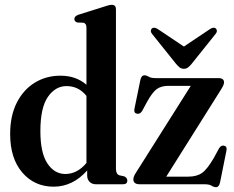

<svg xmlns="http://www.w3.org/2000/svg" viewBox="-20 -762 968 794"><path d="M22 -207.5Q22 -283.5 49.5 -337.5Q77 -391.5 124 -420.2Q171 -449 230 -449Q294.5 -449 337.5 -411.5V-648Q337.5 -664.5 325.5 -668L299.5 -669Q287.5 -673 287.5 -683.5Q287.5 -695 304 -701L412 -735Q424 -739 430.2 -740.5Q436.5 -742 442.5 -742Q459.5 -742 459.5 -723.5V-64Q459.5 -41.5 474 -37L494.5 -32.5Q506.5 -26 506.5 -15.5Q506.5 0 489 0H376.5Q360.5 0 350.5 -10Q340.5 -20 340.5 -36.5V-57Q280.5 10 202 10Q122.5 10 72.2 -48.5Q22 -107 22 -207.5ZM147 -220Q147 -130 176 -86.2Q205 -42.5 250 -42.5Q299.5 -42.5 337.5 -88V-365.5Q305 -406 255 -406Q209 -406 178 -361.2Q147 -316.5 147 -220ZM894.5 -392.5 667.5 -31.5H758.5Q794 -31.5 816 -47.2Q838 -63 865.5 -111L885.5 -148Q894 -162.5 907 -159.5Q920 -156.5 916.5 -139.5L890 -7.5Q885.5 12 873.5 12Q864 12 854.8 6Q845.5 0 826 0H558Q531.5 0 531.5 -20.5Q531.5 -31.5 541 -46L769 -407H676.5Q647 -407 628.5 -393.8Q610 -380.5 588 -340.5L568 -303.5Q559 -288.5 545.5 -292Q532.5 -295 536 -312L560.5 -431.5Q564.5 -450.5 577.5 -450.5Q586 -450.5 595.2 -444.8Q604.5 -439 623.5 -439H883.5Q906.5 -439 906.5 -421Q906.5 -411.5 894.5 -392.5ZM772.5 -498Q764.5 -488.5 757.5 -483Q750.5 -477.5 740.5 -477.5Q730 -477.5 723 -483Q716 -488.5 708 -498L609.5 -621Q603.5 -628 603.8 -634.2Q604 -640.5 608 -644Q617 -652 633 -641.5L740.5 -569.5L848 -641.5Q864 -652 873 -644Q876.5 -640.5 876.8 -634.2Q877 -628 871 -621Z"/></svg>

Font: Fraunces 144pt S050 SemiBold
Style: Regular
Weight: 600
Version: Version 1.000; ttfautohint (v1.8.3)